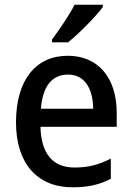

<svg xmlns="http://www.w3.org/2000/svg" viewBox="-20 -786 561 816"><path d="M417 -756V-766H297C274 -721 233 -661 201 -618V-606H269C315 -642 389 -718 417 -756ZM268 -549C133 -549 48 -447 48 -266C48 -92 138 10 288 10C355 10 402 -1 451 -26V-112C400 -86 355 -74 297 -74C204 -74 155 -133 152 -247H476V-307C476 -452 400 -549 268 -549ZM269 -469C341 -469 375 -408 376 -324H154C161 -419 201 -469 269 -469Z"/></svg>

Font: Noto Sans Khmer UI SemiCondensed Medium
Style: Regular
Weight: 500
Width: 4
Designer: Danh Hong and the Monotype Design Team
Foundry: Monotype Imaging Inc.
Version: Version 2.002